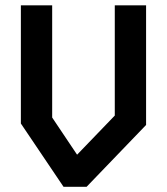

<svg xmlns="http://www.w3.org/2000/svg" viewBox="-20 -716 640 736"><path d="M420 -695.5V-273L275.5 -123L180 -265.5V-695.5H60V-242.5L223.5 0H312L540 -237V-695.5Z"/></svg>

Font: Kode Mono
Style: Regular
Weight: 400
Monospace: yes
Designer: Isa Ozler
Foundry: Kadena LLC
Version: Version 1.000;gftools[0.9.28]